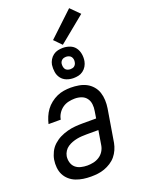

<svg xmlns="http://www.w3.org/2000/svg" viewBox="-179 -1050 833 1136"><g transform="rotate(-20 237.5 -482.5)"><path d="M190 8Q165 8 141.5 4.5Q118 1 96 -7.5Q74 -16 56.5 -31.5Q39 -47 29 -67Q19 -87 16.5 -111.5Q14 -136 18 -161Q22 -184 33.5 -207.5Q45 -231 64.5 -248.5Q84 -266 106.5 -277Q129 -288 153.5 -294.5Q178 -301 202 -303Q226 -305 250 -305H335L342 -349Q346 -370 343.5 -391.5Q341 -413 329 -429Q317 -445 297.5 -452Q278 -459 256 -459Q237 -459 216.5 -454.5Q196 -450 179 -438Q162 -426 150.5 -408Q139 -390 136 -370H59Q64 -392 73 -413.5Q82 -435 95.5 -453.5Q109 -472 128 -487Q147 -502 168 -511.5Q189 -521 211.5 -524.5Q234 -528 255 -528Q281 -528 306.5 -523.5Q332 -519 353 -508Q374 -497 390 -478.5Q406 -460 413.5 -437Q421 -414 422 -388.5Q423 -363 419 -338L385 -133Q381 -112 372 -91.5Q363 -71 349 -54Q335 -37 315.5 -24.5Q296 -12 275 -4.5Q254 3 232.5 5.5Q211 8 190 8ZM192 -61Q210 -61 229.5 -65Q249 -69 266.5 -80Q284 -91 295 -108.5Q306 -126 309 -145L324 -236H250Q235 -236 219 -235Q203 -234 188 -231Q173 -228 158 -222.5Q143 -217 129.5 -208Q116 -199 107 -185Q98 -171 95 -155Q92 -135 97.5 -115.5Q103 -96 117 -83.5Q131 -71 151 -66Q171 -61 192 -61ZM292 -575Q269 -575 248.5 -583Q228 -591 215 -608Q202 -625 198.5 -647.5Q195 -670 198 -693Q201 -709 209.5 -723.5Q218 -738 231.5 -748Q245 -758 260.5 -761.5Q276 -765 292 -765Q315 -765 336 -757Q357 -749 369.5 -732Q382 -715 386 -692.5Q390 -670 386 -647Q383 -631 374.5 -616.5Q366 -602 352.5 -592Q339 -582 323.5 -578.5Q308 -575 292 -575ZM292 -631Q298 -631 305 -632.5Q312 -634 317 -638Q322 -642 325.5 -648Q329 -654 330 -661Q332 -670 330.5 -679Q329 -688 324 -695Q319 -702 310 -705.5Q301 -709 292 -709Q286 -709 279.5 -707.5Q273 -706 267.5 -702Q262 -698 258.5 -692Q255 -686 254 -679Q253 -670 254.5 -661Q256 -652 260.5 -645Q265 -638 274 -634.5Q283 -631 292 -631ZM299 -782 254 -828 408 -973 464 -917Z"/></g></svg>

Font: Iosevka QP
Style: Italic
Weight: 400
Italic angle: -9°
Designer: Belleve Invis
Foundry: Belleve Invis
Version: Version 20.0.0; ttfautohint (v1.8.4)